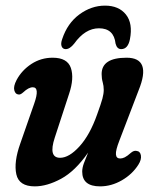

<svg xmlns="http://www.w3.org/2000/svg" viewBox="-20 -653 548 682"><path d="M464.5 -117Q478 -116 480.5 -101Q483 -86 471.5 -68Q450 -34 412.8 -12.5Q375.5 9 335.5 9Q272 9 272 -43.5Q272 -57 278 -73.2Q284 -89.5 293 -111Q247 -45 197 -18Q147 9 103.5 9Q47.5 9 38 -34Q28.5 -77 52 -143L101.5 -285Q122 -343 96.5 -343Q81.5 -343 62.5 -325Q52 -315.5 45 -317.5Q34.5 -318.5 30.8 -332.2Q27 -346 39 -369Q57.5 -403.5 91.5 -425.8Q125.5 -448 167 -448Q219.5 -448 231.8 -411.5Q244 -375 225.5 -320L174.5 -164Q151 -92.5 193.5 -92.5Q225.5 -92.5 262.5 -133.2Q299.5 -174 325 -246.5Q339 -285 343.8 -302.8Q348.5 -320.5 348.5 -333.5Q348.5 -348 344.8 -361Q341 -374 341 -390Q341 -448 429.5 -448Q519.5 -448 472.5 -332.5L404 -153.5Q390.5 -119 391.8 -104.5Q393 -90 407 -90Q414.5 -90 423.2 -94.2Q432 -98.5 446 -111Q456 -119 464.5 -117ZM331.5 -552.5Q282.5 -552.5 243.5 -498Q228 -478.5 213.5 -478.5Q203 -478.5 199 -488.2Q195 -498 201 -514.5Q219.5 -570.5 262 -601.8Q304.5 -633 353 -633Q402 -633 427.2 -601.5Q452.5 -570 441.5 -513.5Q434.5 -478.5 410.5 -478.5Q395.5 -478.5 390.5 -498Q384.5 -552.5 331.5 -552.5Z"/></svg>

Font: Fraunces 144pt SuperSoft SemiBold
Style: Italic
Weight: 600
Italic angle: -16°
Version: Version 1.000;[b76b70a41]